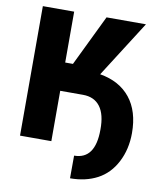

<svg xmlns="http://www.w3.org/2000/svg" viewBox="-96 -785 849 1038"><g transform="rotate(10 329.0 -265.5)"><path d="M423.3 -401.9Q531.2 -383.8 589.6 -311Q647.9 -238.3 647.9 -118.2Q647.9 -29.8 611.3 41Q574.7 111.8 510.3 146Q445.8 180.2 360.4 180.2L360.8 55.7Q476.6 55.7 476.6 -107.4Q477.5 -190.9 445.3 -233.6Q413.1 -276.4 351.1 -276.4H226.1V0H54.2V-710.9H226.1V-431.6H268.6L403.8 -710.9H620.1Z"/></g></svg>

Font: Roboto Black
Style: Regular
Weight: 900
Designer: Google
Version: Version 2.134; 2016